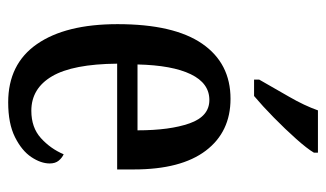

<svg xmlns="http://www.w3.org/2000/svg" viewBox="-188 -618 816 481"><g transform="rotate(90 220.5 -378.0)"><path d="M237 10Q141 10 91 -62Q41 -134 41 -264Q41 -405 90 -476Q139 -547 228 -547Q311 -547 358 -485Q405 -423 405 -305V-263H140Q141 -152 171.5 -100Q202 -48 258 -48Q300 -48 326.5 -72Q353 -96 367 -129Q376 -125 383 -116.5Q390 -108 390 -94Q390 -72 374 -48Q358 -24 324 -7Q290 10 237 10ZM307 -314Q307 -395 289.5 -444.5Q272 -494 231 -494Q189 -494 166.5 -447.5Q144 -401 142 -314ZM180 -619Q201 -656 223 -694Q245 -732 257 -766H363V-756Q353 -739 328.5 -711.5Q304 -684 275 -655.5Q246 -627 221 -606H180Z"/></g></svg>

Font: Noto Serif Thai ExtraCondensed Medium
Style: Regular
Weight: 500
Width: 2
Designer: Monotype Design Team
Foundry: Monotype Imaging Inc.
Version: Version 2.002; ttfautohint (v1.8.4.7-5d5b)